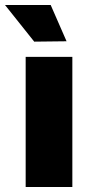

<svg xmlns="http://www.w3.org/2000/svg" viewBox="-52 -743 358 763"><path d="M50 0V-517H235.5V0ZM84 -577.5 -32 -723H149.5L212.5 -579Z"/></svg>

Font: Public Sans Thin Black
Style: Regular
Weight: 900
Version: Version 2.001